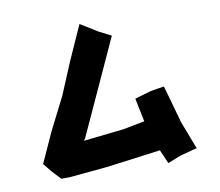

<svg xmlns="http://www.w3.org/2000/svg" viewBox="-80 -815 1056 923"><g transform="rotate(-10 448.0 -354.0)"><path d="M364.3 -719.7 288.1 -549.8 222.7 -393.6 141.6 -233.4 75.2 -86.9 110.4 -43.9 149.4 -2 194.3 -2.9 373 -19.5 566.4 -44.9 639.6 -54.7 668.9 12.7 734.4 -12.7 815.4 -34.2 763.7 -168.9 711.9 -353.5 645.5 -342.8 566.4 -319.3 589.8 -205.1 564.5 -200.2 483.4 -184.6 288.1 -163.1 295.9 -174.8 399.4 -400.4 507.8 -637.7 448.2 -668Z"/></g></svg>

Font: MaokenAssortedSans-Lite
Style: Lite
Weight: 400
Version: Version 1.400